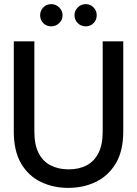

<svg xmlns="http://www.w3.org/2000/svg" viewBox="-20 -901 666 933"><path d="M311 12Q238 12 177.5 -17.5Q117 -47 82 -107.5Q47 -168 47 -262V-700H147V-261Q147 -198 167.5 -157.5Q188 -117 226 -97.5Q264 -78 313 -78Q364 -78 401 -97.5Q438 -117 458.5 -157.5Q479 -198 479 -261V-700H579V-262Q579 -168 543 -107.5Q507 -47 446.5 -17.5Q386 12 311 12ZM229 -773Q206 -773 190.5 -788.5Q175 -804 175 -827Q175 -849 190.5 -865Q206 -881 229 -881Q251 -881 267.5 -865Q284 -849 284 -827Q284 -804 267.5 -788.5Q251 -773 229 -773ZM397 -773Q374 -773 358 -788.5Q342 -804 342 -827Q342 -849 358 -865Q374 -881 397 -881Q419 -881 434.5 -865Q450 -849 450 -827Q450 -804 434.5 -788.5Q419 -773 397 -773Z"/></svg>

Font: DM Sans 36pt Medium
Style: Regular
Weight: 500
Designer: Colophon Foundry, Jonny Pinhorn
Foundry: Colophon Foundry
Version: Version 4.004;gftools[0.9.30]